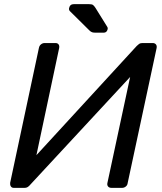

<svg xmlns="http://www.w3.org/2000/svg" viewBox="-20 -908 782 928"><path d="M29 -24 168 -676Q170 -687 178 -693.5Q186 -700 196 -700H248Q258 -700 263 -693.5Q268 -687 266 -676L156 -158L641 -686Q645 -690 651.5 -695Q658 -700 668 -700H718Q728 -700 733.5 -693.5Q739 -687 737 -676L597 -23Q596 -13 588 -6.5Q580 0 570 0H519Q508 0 502.5 -6.5Q497 -13 499 -23L609 -536L125 -14Q123 -11 116 -5.5Q109 0 98 0H47Q37 0 32.5 -7Q28 -14 29 -24ZM314 -869Q318 -888 337 -888H409Q424 -888 429.5 -884Q435 -880 442 -869L498 -779Q502 -773 500 -766Q496 -750 481 -750H443Q432 -750 425.5 -752Q419 -754 412 -761L318 -854Q312 -860 314 -869Z"/></svg>

Font: SVN-Rubik
Style: Italic
Weight: 400
Italic angle: -12°
Designer: Hubert and Fischer
Foundry: Hubert & Fischer
Version: Version 2.101; ttfautohint (v1.8.3)